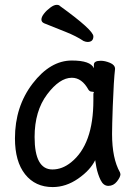

<svg xmlns="http://www.w3.org/2000/svg" viewBox="-20 -739 540 783"><path d="M194.8 23.9Q124 23.9 82.5 -28.1Q41 -80.1 41 -174.8Q41 -304.2 113 -398.2Q185.1 -492.2 272.9 -492.2Q349.1 -492.2 362.8 -460.9V-475.1Q362.8 -491.2 391.1 -491.2Q408.2 -491.2 428.7 -482.7Q449.2 -474.1 449.2 -458Q443.8 -411.1 439.9 -306.2Q437 -225.1 437 -192.9Q437 -92.8 469.2 -36.1L471.2 -28.8Q471.2 -17.1 457 1Q442.9 19 421.9 19Q401.9 19 390.4 -4.4Q378.9 -27.8 373 -57.1L368.2 -85.9Q348.1 -44.9 298.6 -10.5Q249 23.9 194.8 23.9ZM193.8 -47.9Q233.9 -47.9 270 -77.1Q360.8 -149.9 360.8 -330.1V-357.9Q362.8 -359.9 362.8 -361.8Q362.8 -365.2 354.5 -365.2Q346.2 -365.2 340.8 -373Q314 -421.9 272.9 -421.9Q223.1 -421.9 172.1 -354Q121.1 -286.1 121.1 -180.2Q121.1 -47.9 193.8 -47.9ZM336.9 -567.9Q330.1 -567.9 320.8 -571.8Q291 -591.8 248 -608.9Q205.1 -626 160.2 -644Q148.9 -648.9 148.9 -659.2Q148.9 -669.9 159.4 -683.3Q169.9 -696.8 185.1 -708Q200.2 -719.2 210.9 -719.2Q221.2 -719.2 224.1 -714.8Q360.8 -616.2 360.8 -590.8Q360.8 -567.9 336.9 -567.9Z"/></svg>

Font: LXGW WenKai Mono GB Screen
Style: Regular
Weight: 400
Monospace: yes
Designer: LXGW / Fontworks Inc.
Foundry: LXGW / Fontworks Inc.
Version: Version 1.510;January 18,2025